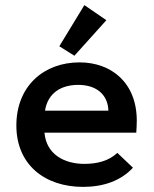

<svg xmlns="http://www.w3.org/2000/svg" viewBox="-20 -720 603 751"><path d="M271 -502 396 -641 310 -700 212 -539ZM305 11C383 11 452 -12 500 -64L439 -122C405 -90 359 -79 310 -79C232 -79 161 -116 154 -201H513C514 -214 515 -234 515 -248C515 -397 415 -476 291 -476C152 -476 44 -384 44 -229C44 -76 155 11 305 11ZM156 -287C167 -357 220 -388 286 -388C355 -388 402 -352 404 -287Z"/></svg>

Font: Inconsolata SemiExpanded
Style: Bold
Weight: 700
Width: 6
Monospace: yes
Designer: Raph Levien, Cyreal, Brenton Simpson
Foundry: Raph Levien, Cyreal, Google
Version: Version 3.100